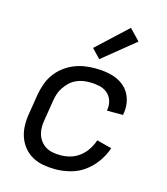

<svg xmlns="http://www.w3.org/2000/svg" viewBox="-115 -857 829 954"><g transform="rotate(15 300.0 -380.0)"><path d="M258 8Q226 8 195.5 2.5Q165 -3 139 -17.5Q113 -32 94.5 -55Q76 -78 66.5 -106.5Q57 -135 56.5 -166.5Q56 -198 62 -230L78 -330Q83 -357 92.5 -384Q102 -411 119 -435Q136 -459 159.5 -477.5Q183 -496 210 -507.5Q237 -519 264.5 -523.5Q292 -528 319 -528Q347 -528 373.5 -524.5Q400 -521 424 -512Q448 -503 468 -487Q488 -471 500 -449Q512 -427 516 -400.5Q520 -374 515 -347L514 -340H431L432 -344Q436 -369 428.5 -392Q421 -415 403 -429.5Q385 -444 361.5 -449Q338 -454 313 -454Q296 -454 277.5 -451Q259 -448 241.5 -439.5Q224 -431 210 -417.5Q196 -404 185 -387.5Q174 -371 168.5 -353.5Q163 -336 160 -318L144 -218Q140 -198 140 -178Q140 -158 145.5 -140Q151 -122 162.5 -107Q174 -92 190 -82.5Q206 -73 225.5 -69.5Q245 -66 265 -66Q290 -66 315.5 -73Q341 -80 363 -97Q385 -114 400 -137Q415 -160 423 -185L500 -165Q488 -128 464 -94Q440 -60 407 -36Q374 -12 334.5 -2Q295 8 258 8ZM328 -577 284 -623 440 -768 494 -712Z"/></g></svg>

Font: Iosevka Extended
Style: Italic
Weight: 400
Width: 7
Italic angle: -9°
Monospace: yes
Designer: Belleve Invis
Foundry: Belleve Invis
Version: Version 32.5.0; ttfautohint (v1.8.4)